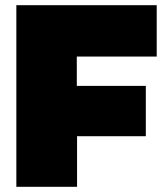

<svg xmlns="http://www.w3.org/2000/svg" viewBox="-20 -720 641 740"><path d="M43 0V-700H584V-502H276V-389H542V-195H277V0Z"/></svg>

Font: Georama Black
Style: Regular
Weight: 900
Designer: Jean-Baptiste Levee
Foundry: Production Type
Version: Version 1.001